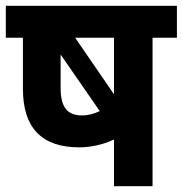

<svg xmlns="http://www.w3.org/2000/svg" viewBox="-20 -642 630 662"><path d="M506 -512H590V-622H0V-512H59V-336C59 -202 123 -134 253 -134C295 -134 337 -144 373 -161V0H506ZM373 -512V-317L239 -512ZM189 -339V-454L324 -259C305 -250 285 -244 263 -244C213 -244 189 -271 189 -339Z"/></svg>

Font: Noto Sans Devanagari SemiCondensed
Style: Bold
Weight: 700
Width: 4
Designer: Jelle Bosma - Monotype Design Team
Foundry: Monotype Imaging Inc.
Version: Version 2.004